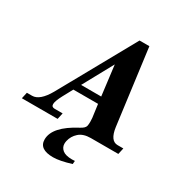

<svg xmlns="http://www.w3.org/2000/svg" viewBox="-305 -892 1227 1292"><g transform="rotate(30 308.0 -246.0)"><path d="M368.7 -276.9 339.8 -509.8 212.4 -276.9ZM291.5 239.3Q183.1 239.3 183.1 163.1Q183.1 63.5 350.1 -23.9Q382.8 -41 387.2 -60.1Q390.1 -73.7 390.1 -92.3Q390.1 -106 388.7 -122.1L375 -223.6H183.1L141.6 -147Q113.8 -94.7 113.8 -71.3Q113.8 -48.8 139.2 -48.8H200.7L189.9 0H-87.9L-77.1 -48.8H-36.6Q22.5 -48.8 78.6 -147.5L403.8 -732.4H480L556.6 -147.5Q570.3 -48.8 627.4 -48.8H672.4L661.6 0H448.2Q389.6 0 357.2 29.1Q324.7 58.1 315.4 99.6Q313 111.3 313 121.6Q313 149.4 335.9 168.7Q358.9 188 410.2 188Q418 188 432.1 187L429.7 212.4Q343.3 239.3 291.5 239.3Z"/></g></svg>

Font: Munson
Style: Bold Italic
Weight: 700
Italic angle: -12°
Designer: Paul James MIller
Foundry: High-Logic / Made with FontCreator
Version: Version 2.10;May 5, 2019;FontCreator 11.5.0.2430 64-bit